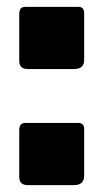

<svg xmlns="http://www.w3.org/2000/svg" viewBox="-20 -542 306 559"><path d="M225 -367Q225 -341 195 -341H61Q36 -341 36 -365V-501Q36 -522 53 -522H209Q225 -522 225 -503ZM225 -30Q225 -3 195 -3H61Q36 -3 36 -27V-163Q36 -184 53 -184H209Q225 -184 225 -166Z"/></svg>

Font: Libre Franklin Thin ExtraBold
Style: Regular
Weight: 800
Version: Version 3.000